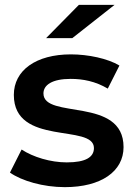

<svg xmlns="http://www.w3.org/2000/svg" viewBox="-20 -764 555 791"><path d="M305 -744 170 -607H278L452 -744ZM247 7C397 7 489 -58 489 -158C489 -367 159 -271 159 -379C159 -414 195 -439 271 -439C322 -439 373 -429 424 -399L472 -494C424 -523 343 -540 272 -540C128 -540 37 -474 37 -373C37 -160 367 -256 367 -154C367 -117 334 -95 255 -95C188 -95 116 -117 69 -148L21 -53C69 -19 158 7 247 7Z"/></svg>

Font: Talent
Style: Bold
Weight: 600
Designer: Mike Powis
Version: Version 1.001;hotconv 1.0.109;makeotfexe 2.5.65596